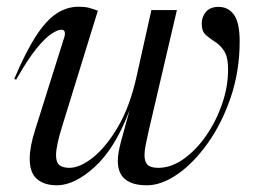

<svg xmlns="http://www.w3.org/2000/svg" viewBox="-20 -542 756 572"><path d="M431 -512H507L422 -148Q417 -126.5 413.8 -109.2Q410.5 -92 410.5 -79Q410.5 -60.5 419.5 -51.2Q428.5 -42 451.5 -42Q489.5 -42 526.5 -68Q563.5 -94 593.5 -137Q623.5 -180 641.5 -231.8Q659.5 -283.5 659.5 -335Q659.5 -372 647.8 -390Q636 -408 620.2 -417.8Q604.5 -427.5 592.8 -438.2Q581 -449 581 -471.5Q581 -492.5 593.8 -507Q606.5 -521.5 631 -521.5Q660.5 -521.5 677.2 -497.8Q694 -474 694 -419Q694 -331 667.8 -253.2Q641.5 -175.5 599.5 -116.2Q557.5 -57 509.5 -23.5Q461.5 10 417.5 10Q331 10 331 -62.5Q331 -75 333.5 -89.2Q336 -103.5 340.5 -120.5L366 -213.5Q323.5 -101 263 -45.5Q202.5 10 149.5 10Q111.5 10 90 -8.8Q68.5 -27.5 68.5 -69Q68.5 -104.5 84.5 -154.5L171.5 -431Q174.5 -440.5 172.8 -447Q171 -453.5 162.5 -453.5Q152 -453.5 133.2 -441.2Q114.5 -429 88.2 -396.8Q62 -364.5 28 -304.5L22.5 -307Q57 -388.5 87.8 -435.5Q118.5 -482.5 149.2 -502.2Q180 -522 214.5 -522Q232.5 -522 245 -518.8Q257.5 -515.5 271.5 -510L164.5 -163.5Q147 -107.5 147 -79.5Q147 -58 157.2 -50Q167.5 -42 186.5 -42Q218.5 -42 257.5 -73.2Q296.5 -104.5 331.8 -164.8Q367 -225 386.5 -312.5Z"/></svg>

Font: Newsreader 72pt
Style: Italic
Weight: 400
Italic angle: -17°
Designer: Hugues Gentile
Foundry: Production Type
Version: Version 1.003; ttfautohint (v1.8.3)